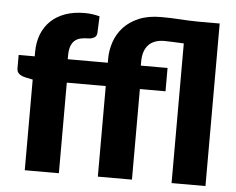

<svg xmlns="http://www.w3.org/2000/svg" viewBox="-52 -806 1069 869"><g transform="rotate(5 482.0 -372.0)"><path d="M91 0V-412L57 -419Q39.5 -423 28.8 -431.5Q18 -440 18 -456.5V-517.5H91V-537Q91 -581.5 105.2 -617.8Q119.5 -654 146.2 -679.5Q173 -705 211.5 -718.8Q250 -732.5 299 -732.5Q318 -732.5 334 -730.2Q350 -728 367.5 -723.5L364.5 -648Q363.5 -632 351.2 -625.8Q339 -619.5 326 -619.5Q305.5 -619.5 289.5 -615.5Q273.5 -611.5 262.8 -601.5Q252 -591.5 246.5 -574.8Q241 -558 241 -532.5V-517.5H423V-535.5Q423 -575 436 -612.8Q449 -650.5 476 -679.8Q503 -709 545 -726.8Q587 -744.5 645 -744.5Q690 -744.5 730.5 -741.8Q771 -739 811.5 -738.5H912V0H758V-634.5Q732.5 -635.5 708.8 -636.8Q685 -638 670 -638Q622.5 -638 597.8 -611.8Q573 -585.5 573 -535.5V-517.5H694.5V-411.5H578V0H423V-411.5H246V0Z"/></g></svg>

Font: Lato 2
Style: Regular
Weight: 900
Designer: Lukasz Dziedzic with Adam Twardoch and Botio Nikoltchev
Foundry: tyPoland Lukasz Dziedzic
Version: Version 2.015; 2015-08-06; http://www.latofonts.com/